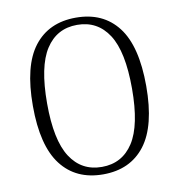

<svg xmlns="http://www.w3.org/2000/svg" viewBox="-80 -777 807 864"><g transform="rotate(-10 323.0 -345.0)"><path d="M323 13Q199 13 131.5 -75Q64 -163 64 -345Q64 -528 131.5 -615.5Q199 -703 323 -703Q447 -703 514.5 -615.5Q582 -528 582 -345Q582 -163 514.5 -75Q447 13 323 13ZM323 -21Q416 -21 466.5 -99Q517 -177 517 -345Q517 -514 466.5 -592Q416 -670 323 -670Q230 -670 179.5 -592Q129 -514 129 -345Q129 -177 179.5 -99Q230 -21 323 -21Z"/></g></svg>

Font: Arima Thin Light
Style: Regular
Weight: 300
Version: Version 1.100